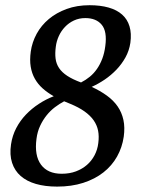

<svg xmlns="http://www.w3.org/2000/svg" viewBox="-20 -691 543 722"><path d="M95.7 -497.1Q100.6 -532.2 117.9 -564Q135.3 -595.7 163.6 -619.4Q191.9 -643.1 230.5 -657.2Q269 -671.4 316.9 -671.4Q357.4 -671.4 388.4 -662.6Q419.4 -653.8 439.2 -636.2Q459 -618.7 467 -592Q475.1 -565.4 470.2 -529.8Q465.8 -500.5 451.9 -475.3Q438 -450.2 418 -429.2Q397.9 -408.2 373.8 -391.8Q349.6 -375.5 324.7 -364.3Q356.9 -349.6 381.8 -331.5Q406.7 -313.5 422.4 -290.8Q438 -268.1 444.1 -240Q450.2 -211.9 445.3 -176.8Q439.5 -136.7 420.2 -102.3Q400.9 -67.9 368.9 -42.7Q336.9 -17.6 293 -3.4Q249 10.7 194.8 10.7Q149.9 10.7 115.2 0.7Q80.6 -9.3 57.9 -29.1Q35.2 -48.8 25.4 -78.9Q15.6 -108.9 21.5 -148.4Q26.4 -181.2 41 -209.2Q55.7 -237.3 77.4 -260Q99.1 -282.7 126 -300.3Q152.8 -317.9 182.1 -329.1Q158.7 -342.3 140.6 -358.4Q122.6 -374.5 111.1 -394.8Q99.6 -415 95.5 -440.2Q91.3 -465.3 95.7 -497.1ZM117.2 -168.9Q108.9 -106.4 134 -72Q159.2 -37.6 211.9 -37.6Q241.7 -37.6 265.6 -46.6Q289.6 -55.7 307.1 -71Q324.7 -86.4 335.7 -107.4Q346.7 -128.4 349.6 -152.8Q353 -178.2 348.9 -199.5Q344.7 -220.7 332 -238.8Q319.3 -256.8 297.6 -272.2Q275.9 -287.6 243.7 -300.8L221.2 -310.1Q203.6 -300.8 186.5 -287.8Q169.4 -274.9 155.3 -257.3Q141.1 -239.7 130.9 -217.8Q120.6 -195.8 117.2 -168.9ZM376 -518.1Q383.3 -572.8 362.5 -597.9Q341.8 -623 300.8 -623Q277.3 -623 258.1 -614Q238.8 -605 224.4 -589.8Q210 -574.7 201.2 -555.4Q192.4 -536.1 189.9 -515.6Q186.5 -490.7 189 -470.9Q191.4 -451.2 202.1 -435.1Q212.9 -418.9 232.9 -405.8Q252.9 -392.6 284.7 -380.9Q302.7 -390.1 317.9 -402.6Q333 -415 344.7 -431.9Q356.4 -448.7 364.5 -470Q372.6 -491.2 376 -518.1Z"/></svg>

Font: Noticia Text
Style: Italic
Weight: 400
Italic angle: -8°
Designer: JM Sole
Foundry: JM Sole
Version: Version 1.003